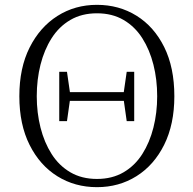

<svg xmlns="http://www.w3.org/2000/svg" viewBox="-20 -759 800 794"><path d="M225 -258V-462H257L270 -372V-350L257 -258ZM504 -258 491 -350V-372L504 -462H535V-258ZM381 15Q290 15 217.5 -30Q145 -75 102.5 -159.5Q60 -244 60 -361Q60 -478 102.5 -562.5Q145 -647 217.5 -693Q290 -739 381 -739Q472 -739 544.5 -694Q617 -649 659 -564.5Q701 -480 701 -361Q701 -245 659 -160.5Q617 -76 544.5 -30.5Q472 15 381 15ZM381 -19Q444 -19 491 -46.5Q538 -74 568.5 -122Q599 -170 614.5 -231.5Q630 -293 630 -361Q630 -430 614.5 -491.5Q599 -553 568.5 -601Q538 -649 491 -676.5Q444 -704 381 -704Q318 -704 271 -676.5Q224 -649 193.5 -601Q163 -553 147.5 -491.5Q132 -430 132 -361Q132 -293 147.5 -231.5Q163 -170 193.5 -122Q224 -74 271 -46.5Q318 -19 381 -19ZM247 -342V-378H513V-342Z"/></svg>

Font: Noto Serif KR
Style: Regular
Weight: 200
Designer: Ryoko NISHIZUKA 西塚涼子 (kana & ideographs); Frank Grießhammer (Latin, Greek & Cyrillic); Wenlong ZHANG 张文龙 (bopomofo); San
Foundry: Adobe
Version: Version 2.001;hotconv 1.1.0;makeotfexe 2.6.0